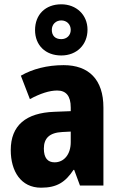

<svg xmlns="http://www.w3.org/2000/svg" viewBox="-20 -863 557 893"><path d="M265 -605C337 -605 387 -655 387 -725C387 -794 335 -843 265 -843C191 -843 143 -795 143 -723C143 -653 191 -605 265 -605ZM265 -681C236 -681 221 -698 221 -724C221 -750 240 -768 265 -768C290 -768 309 -750 309 -724C309 -698 290 -681 265 -681ZM276 -560C199 -560 131 -542 77 -511L119 -402C167 -428 210 -442 246 -442C287 -442 309 -417 309 -363V-346L232 -343C101 -338 30 -280 30 -165C30 -67 77 10 171 10C245 10 284 -16 322 -73H325L352 0H461V-363C461 -493 393 -560 276 -560ZM270 -249 309 -251V-202C309 -144 277 -108 234 -108C202 -108 184 -128 184 -172C184 -220 210 -246 270 -249Z"/></svg>

Font: Noto Sans Khmer UI Condensed ExtraBold
Style: Regular
Weight: 800
Width: 3
Designer: Danh Hong and the Monotype Design Team
Foundry: Monotype Imaging Inc.
Version: Version 2.002